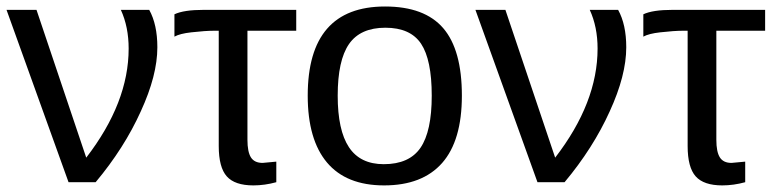

<svg xmlns="http://www.w3.org/2000/svg" viewBox="-20 -558 2371 588"><path d="M461.9 -413.1Q461.9 -327.1 411.1 -216.8Q360.4 -104.5 272.9 0H189.9L0 -527.8H91.8L244.1 -75.2Q374 -243.7 374 -409.2Q374 -475.6 350.1 -527.8H437Q461.9 -482.9 461.9 -413.1Z M649.9 -463.9H637.2Q608.9 -463.9 565.9 -459Q530.8 -455.1 514.2 -445.8V-514.2Q542.5 -527.8 604 -527.8H887.2V-463.9H737.8V-129.9Q737.8 -92.8 748.5 -75.9Q759.3 -59.1 784.2 -59.1L826.2 -63V0Q790.5 9.8 755.9 9.8Q699.2 9.8 674.6 -17.8Q649.9 -45.4 649.9 -110.8Z M1394.5 -265.1Q1394.5 -127.4 1334 -58.8Q1273.4 9.8 1156.2 9.8Q1040.5 9.8 981.4 -60.3Q922.4 -130.4 922.4 -265.1Q922.4 -538.1 1159.2 -538.1Q1280.3 -538.1 1337.4 -471.7Q1394.5 -405.3 1394.5 -265.1ZM1302.2 -265.1Q1302.2 -375 1269.5 -424.1Q1236.8 -473.1 1160.2 -473.1Q1083.5 -473.1 1048.8 -423.1Q1014.2 -373 1014.2 -265.1Q1014.2 -159.2 1048.6 -107.2Q1083 -55.2 1155.3 -55.2Q1233.4 -55.2 1267.8 -105.5Q1302.2 -155.8 1302.2 -265.1Z M1897.9 -413.1Q1897.9 -327.1 1847.2 -216.8Q1796.4 -104.5 1709 0H1626L1436 -527.8H1527.8L1680.2 -75.2Q1810.1 -243.7 1810.1 -409.2Q1810.1 -475.6 1786.1 -527.8H1873Q1897.9 -482.9 1897.9 -413.1Z M2085.9 -463.9H2073.2Q2044.9 -463.9 2002 -459Q1966.8 -455.1 1950.2 -445.8V-514.2Q1978.5 -527.8 2040 -527.8H2323.2V-463.9H2173.8V-129.9Q2173.8 -92.8 2184.6 -75.9Q2195.3 -59.1 2220.2 -59.1L2262.2 -63V0Q2226.6 9.8 2191.9 9.8Q2135.3 9.8 2110.6 -17.8Q2085.9 -45.4 2085.9 -110.8Z"/></svg>

Font: Libra Sans Modern
Style: Regular
Weight: 400
Foundry: Stefan Peev, Context Ltd
Version: Version 1.000